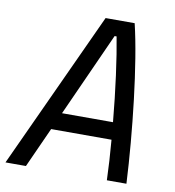

<svg xmlns="http://www.w3.org/2000/svg" viewBox="-99 -764 763 835"><g transform="rotate(10 282.5 -347.0)"><path d="M-19.5 0 300.3 -693.8H428.7Q444.3 -628.4 458 -544.2Q471.7 -460 482.9 -366.5Q494.1 -272.9 502.2 -179Q510.3 -85 514.6 0H428.2Q426.8 -41.5 424.1 -86.2Q421.4 -130.9 417.5 -177.2H150.9L70.8 0ZM185.5 -253.4H410.6Q400.9 -358.4 387.7 -456.5Q374.5 -554.7 361.3 -623.5H352.5Z"/></g></svg>

Font: Cascadia Code NF SemiLight
Style: Italic
Weight: 350
Italic angle: -10°
Monospace: yes
Designer: Aaron Bell
Foundry: Saja Typeworks
Version: Version 2404.023; ttfautohint (v1.8.4)